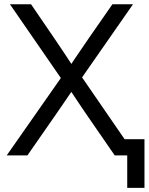

<svg xmlns="http://www.w3.org/2000/svg" viewBox="-20 -748 715 924"><path d="M295.4 -404.8V-339.8L27.8 -727.5H129.4L236.8 -570.3Q284.7 -500 330.6 -429.7H316.4L336.9 -460.9Q379.9 -524.9 411.6 -570.3L521 -727.5H620.1L352.5 -343.3V-408.2L633.3 0H532.2L402.8 -187.5Q388.7 -208 375 -228.3Q361.3 -248.5 347.7 -269L313.5 -320.3H333L298.3 -269Q270.5 -228.5 242.2 -187.5L111.8 0H12.2ZM592.3 0H556.2V-78.1H675.3V156.2H592.3Z"/></svg>

Font: Intratopia Thin
Style: Regular
Weight: 100
Designer: Rasmus Andersson
Foundry: rsms
Version: Version 3.000;Glyphs 3.2.3 (3260)